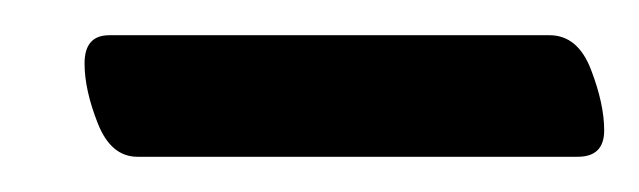

<svg xmlns="http://www.w3.org/2000/svg" viewBox="-20 -89 363 109"><path d="M323 -15Q323 0 308 0H58Q43 0 35.5 -19Q28 -38 28 -53Q28 -69 42 -69H292Q308 -69 315.5 -49.5Q323 -30 323 -15Z"/></svg>

Font: Cairo
Style: Italic
Weight: 400
Italic angle: -13°
Designer: Mohamed Gaber, Accademia di Belle Arti di Urbino and others
Foundry: Kief Type Foundry, Accademia di Belle Arti di Urbino and others
Version: Version 3.011